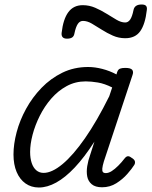

<svg xmlns="http://www.w3.org/2000/svg" viewBox="-20 -817 674 854"><path d="M153 17Q119 17 93.5 -1Q68 -19 54 -52Q40 -85 40 -130Q40 -176 54 -229Q68 -282 96 -333Q124 -384 164.5 -426Q205 -468 257 -493.5Q309 -519 372 -519Q402 -519 435 -510.5Q468 -502 498 -486L501 -496Q505 -508 513.5 -511.5Q522 -515 537 -515Q561 -515 568 -506.5Q575 -498 569 -482L442 -99Q436 -79 435 -67.5Q434 -56 438 -51.5Q442 -47 450 -47Q463 -47 477 -56Q491 -65 506 -80Q521 -95 534 -112Q541 -121 548 -122Q555 -123 564 -116Q578 -108 580 -99.5Q582 -91 577 -83Q567 -67 546.5 -43.5Q526 -20 497.5 -2Q469 16 434 16Q404 16 388 2.5Q372 -11 368 -32Q364 -53 368 -78Q372 -103 381 -128Q386 -143 390.5 -157.5Q395 -172 400 -187Q355 -117 312.5 -72Q270 -27 230 -5Q190 17 153 17ZM114 -141Q114 -113 121 -92Q128 -71 141.5 -59.5Q155 -48 174 -48Q211 -48 258 -87Q305 -126 358 -202Q411 -278 466 -389L479 -428Q445 -445 415.5 -450Q386 -455 361 -455Q315 -455 276.5 -434Q238 -413 208 -378.5Q178 -344 157 -302Q136 -260 125 -218Q114 -176 114 -141ZM278 -645Q252 -645 254 -670Q261 -732 284 -763Q307 -794 348 -794Q377 -794 403.5 -782.5Q430 -771 454 -756Q478 -741 498.5 -729Q519 -717 537 -717Q550 -717 559 -730Q568 -743 574 -773Q579 -797 610 -797Q624 -797 629.5 -791Q635 -785 633 -772Q626 -710 604 -678.5Q582 -647 537 -647Q508 -647 482 -658.5Q456 -670 432.5 -685Q409 -700 388.5 -712Q368 -724 349 -724Q335 -724 326 -710.5Q317 -697 311 -668Q309 -656 301 -650.5Q293 -645 278 -645Z"/></svg>

Font: Playwrite US Trad Light
Style: Regular
Weight: 300
Designer: Veronika Burian, José Scaglione
Foundry: TypeTogether
Version: Version 1.003